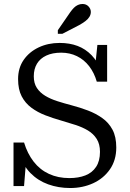

<svg xmlns="http://www.w3.org/2000/svg" viewBox="-20 -936 653 966"><path d="M329 -40Q375 -40 409.5 -53.5Q444 -67 463.5 -96.5Q483 -126 483 -172Q483 -211 466.5 -237Q450 -263 422.5 -279.5Q395 -296 359.5 -307.5Q324 -319 286 -330Q247 -341 208 -356Q169 -371 138 -394Q107 -417 89 -451.5Q71 -486 71 -538Q71 -594 99 -634.5Q127 -675 174.5 -697.5Q222 -720 280 -720Q330 -720 370 -705Q410 -690 441 -658Q472 -626 492 -574L457 -585L470 -710H519V-525H467Q454 -570 428.5 -603Q403 -636 367 -653.5Q331 -671 288 -671Q244 -671 213 -656.5Q182 -642 166 -615.5Q150 -589 150 -552Q150 -517 165.5 -493.5Q181 -470 207.5 -454Q234 -438 268.5 -427Q303 -416 341 -406Q383 -395 422.5 -380Q462 -365 494.5 -342Q527 -319 546 -283.5Q565 -248 565 -194Q565 -130 533 -84Q501 -38 448.5 -14Q396 10 333 10Q274 10 222.5 -8.5Q171 -27 133 -65.5Q95 -104 76 -167L113 -149L101 0H48V-219H101Q118 -163 149.5 -122.5Q181 -82 226.5 -61Q272 -40 329 -40ZM333 -874 271 -784V-766H294L379 -810Q397 -820 410 -830Q423 -840 430 -851.5Q437 -863 437 -876Q437 -891 425.5 -903.5Q414 -916 395 -916Q383 -916 372 -911Q361 -906 352 -897Q343 -888 333 -874Z"/></svg>

Font: Roboto Serif 72pt
Style: Regular
Weight: 400
Designer: Greg Gazdowicz
Foundry: Commercial Type
Version: Version 1.008